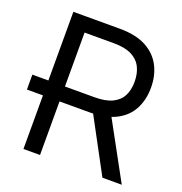

<svg xmlns="http://www.w3.org/2000/svg" viewBox="-131 -842 908 957"><g transform="rotate(20 323.5 -364.0)"><path d="M146.5 -284.2H11.7V-363.3H146.5ZM96.7 0V-727.5H342.8Q428.2 -727.5 482.7 -698.5Q537.1 -669.4 563.5 -618.9Q589.8 -568.4 589.8 -503.9Q589.8 -439.9 563.7 -390.1Q537.6 -340.3 483.2 -312.3Q428.7 -284.2 343.8 -284.2H145.5V-363.3H340.8Q399.4 -363.3 435.1 -380.4Q470.7 -397.5 486.8 -429Q502.9 -460.4 502.9 -503.9Q502.9 -547.9 486.6 -580.6Q470.2 -613.3 434.6 -631.3Q398.9 -649.4 339.8 -649.4H184.6V0ZM515.6 0 339.8 -327.1H439.5L618.2 0Z"/></g></svg>

Font: Inter V
Style: 
Weight: 400
Designer: Rasmus Andersson
Foundry: rsms
Version: Version 4.000;git-a3f224843